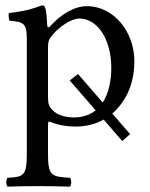

<svg xmlns="http://www.w3.org/2000/svg" viewBox="-20 -462 559 716"><path d="M175 -331C201 -363 246.8 -393 276 -393C340 -393 395 -321 395 -208C395 -164.9 386.9 -116.1 363 -79.7L271 -186L240 -162L336.7 -50.5C316.2 -34.1 289.2 -24 254 -24C236 -24 201 -29 183 -45.1C162.9 -63.1 159 -68.9 159 -105V-287C159 -308 163.4 -316.7 175 -331ZM156 -368C154.5 -398 152.7 -423.7 148 -434C145.9 -438.6 144 -442 136 -442C108 -431 82 -422 13 -413C11 -407 13 -391 15 -385C69 -380 80 -375 80 -317V110C80 193 69 198 8 201C2 207 2 228 8 234C43 233 80 232 120 232C160 232 208 233 241 234C247 228 247 207 241 201C170 197 159 193 159 110V2C159 -11 162.8 -9.7 173 -5.5C197.5 4.4 228.4 10 260 10C298.7 10 334.6 1.9 366.6 -16L436 64L465 38L398.7 -38.5C401.5 -40.9 404.3 -43.4 407 -46C454 -92 481 -154 481 -235C481 -341 406 -439 304 -439C257.5 -439 206.5 -408.5 167 -364C161.4 -357.7 156.5 -358.4 156 -368Z"/></svg>

Font: Libertinus Serif
Style: Regular
Weight: 400
Designer: Philipp H. Poll
Foundry: Khaled Hosny
Version: Version 6.2